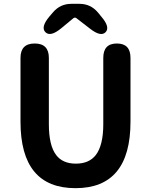

<svg xmlns="http://www.w3.org/2000/svg" viewBox="-20 -968 788 1002"><path d="M87 -333V-666Q87 -741 161 -741Q235 -741 235 -666V-320Q235 -209 273 -159Q307 -114 376 -114Q445 -114 480 -159Q519 -210 519 -320V-666Q519 -741 590 -741Q661 -741 661 -666V-333Q661 14 374 14Q87 14 87 -333ZM299 -820Q243 -774 217 -800Q191 -826 238 -882L256 -903Q294 -948 352 -948H395Q453 -948 491 -903L509 -881Q556 -826 531 -800Q506 -774 449 -819L379 -873Q371 -879 363 -873Z"/></svg>

Font: Resource Han Rounded KR
Style: Bold
Weight: 700
Designer: Cyano Hao (round all glyphs); Ryoko NISHIZUKA 西塚涼子 (kana, bopomofo & ideographs); Paul D. Hunt (Latin, Greek & Cyrillic)
Foundry: Cyano Hao
Version: 0.990